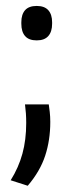

<svg xmlns="http://www.w3.org/2000/svg" viewBox="-20 -478 239 630"><path d="M140 -135.5Q141.5 -126 143.2 -110.8Q145 -95.5 145 -78Q145 -18 128.2 33Q111.5 84 71 131.5L15 113.5Q41 72 53.5 26.5Q66 -19 66 -74.5Q66 -91 65 -105.8Q64 -120.5 62 -135.5ZM100.5 -345.5Q74.5 -345.5 62.2 -359.8Q50 -374 50 -400V-405Q50 -430.5 62.2 -444.5Q74.5 -458.5 100.5 -458.5Q126 -458.5 138.5 -444.5Q151 -430.5 151 -405V-400Q151 -374 138.5 -359.8Q126 -345.5 100.5 -345.5Z"/></svg>

Font: Anek Gurmukhi
Style: Regular
Weight: 400
Designer: Sarang Kulkarni (Gurmukhi), Yesha Goshar (Latin)
Foundry: Ek Type
Version: Version 1.003